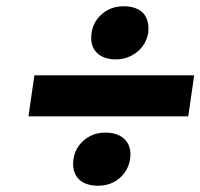

<svg xmlns="http://www.w3.org/2000/svg" viewBox="-20 -571 641 614"><path d="M71 -199 90 -330H601L582 -199ZM293 23Q266 23 247 13Q228 3 219.5 -16.5Q211 -36 215 -62Q218 -86 232.5 -105.5Q247 -125 268.5 -136Q290 -147 317 -147Q345 -147 364 -136.5Q383 -126 391.5 -107Q400 -88 396 -62Q392 -37 378 -18Q364 1 342.5 12Q321 23 293 23ZM350 -381Q323 -381 304 -391.5Q285 -402 277 -421Q269 -440 273 -466Q276 -490 290.5 -509.5Q305 -529 326.5 -540Q348 -551 375 -551Q403 -551 422 -541Q441 -531 449 -511.5Q457 -492 454 -466Q450 -442 436 -423Q422 -404 399.5 -392.5Q377 -381 350 -381Z"/></svg>

Font: Lexend
Style: Bold Italic
Weight: 700
Italic angle: -8.13011°
Designer: Bonnie Shaver-Troup, Thomas Jockin
Foundry: Lexend
Version: Version 1.007